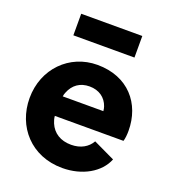

<svg xmlns="http://www.w3.org/2000/svg" viewBox="-143 -886 896 1004"><g transform="rotate(20 305.5 -384.0)"><path d="M476 -660V-780H136V-660ZM318 12C429 12 521 -41 553 -121L433 -178C412 -141 373 -118 320 -118C261 -118 219 -145 199 -192C194 -204 190 -217 189 -231H571C576 -246 578 -268 578 -289C578 -440 480 -558 308 -558C153 -558 33 -437 33 -274C33 -116 144 12 318 12ZM193 -341C194 -349 196 -356 199 -363C218 -412 256 -438 308 -438C361 -438 399 -410 414 -366C417 -358 418 -350 419 -341Z"/></g></svg>

Font: Plus Jakarta Sans ExtraBold
Style: Regular
Weight: 800
Designer: Gumpita Rahayu
Foundry: Tokotype
Version: Version 2.071;gftools[0.9.30]